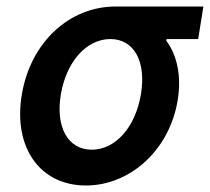

<svg xmlns="http://www.w3.org/2000/svg" viewBox="-20 -560 645 590"><path d="M262 -100C189 -100 150 -169 167 -270C184 -371 246 -440 319 -440C392 -440 430 -371 413 -270C396 -169 335 -100 262 -100ZM244 10C380 10 501 -99 526 -252C538 -325 525 -389 491 -435L492 -440H589L605 -540H335C195 -540 74 -432 47 -269C20 -108 102 10 244 10Z"/></svg>

Font: CommitMono
Style: Bold Italic
Weight: 700
Monospace: yes
Designer: Eigil Nikolajsen
Foundry: Eigil Nikolajsen
Version: Version 1.143